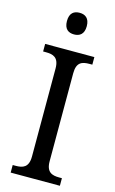

<svg xmlns="http://www.w3.org/2000/svg" viewBox="-138 -976 617 1029"><g transform="rotate(15 170.5 -461.5)"><path d="M170 -803C200 -803 225 -818 225 -863C225 -908 200 -923 170 -923C139 -923 115 -908 115 -863C115 -818 139 -803 170 -803ZM34 0H307V-42H292C252 -42 220 -52 220 -113V-601C220 -663 251 -672 292 -672H307V-714H34V-672H50C89 -672 122 -663 122 -601V-113C122 -51 89 -42 50 -42H34Z"/></g></svg>

Font: Noto Serif Georgian SemiCondensed
Style: Regular
Weight: 400
Width: 4
Designer: Monotype Design Team, Akaki Razmadze
Foundry: Google LLC
Version: Version 2.003